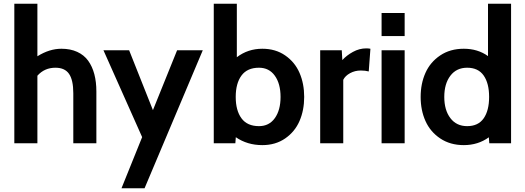

<svg xmlns="http://www.w3.org/2000/svg" viewBox="-20 -770 2824 1032"><path d="M310 -508Q358.5 -508 395 -491.2Q431.5 -474.5 453.8 -443.8Q476 -413 487 -371.5Q498 -330 498 -278V0H374V-269Q374 -339.5 351.2 -372.8Q328.5 -406 278 -406Q219 -406 181 -363V0H57V-750H181V-467.5Q245.5 -508 310 -508Z M757 242H633L744 -33L536 -500H674L802 -178L932 -500H1070Z M1390 -508Q1461 -508 1513 -472Q1565 -436 1590 -378.2Q1615 -320.5 1615 -249Q1615 -177.5 1590 -119.8Q1565 -62 1513 -26Q1461 10 1390 10Q1309 10 1247.5 -32.5L1245 0H1129V-750H1253V-462.5Q1312.5 -508 1390 -508ZM1372 -92Q1426.5 -92 1457.2 -135Q1488 -178 1488 -249Q1488 -320 1457.2 -363Q1426.5 -406 1372 -406Q1309 -406 1278 -364Q1247 -322 1247 -249Q1247 -176 1278 -134Q1309 -92 1372 -92Z M1825 0H1701V-500H1817L1820 -447Q1842.5 -472 1877 -491Q1911.5 -510 1949 -510Q1961 -510 1971 -508L1962 -386Q1943 -391 1919 -391Q1888 -391 1861.8 -376.8Q1835.5 -362.5 1825 -341Z M2155 -576H2031V-700H2155ZM2155 0H2031V-500H2155Z M2603 -468.5V-750H2727V0H2610L2607.5 -32Q2549.5 10 2473 10Q2399.5 10 2346 -26Q2292.5 -62 2266.8 -119.8Q2241 -177.5 2241 -249Q2241 -320.5 2266.8 -378.2Q2292.5 -436 2346 -472Q2399.5 -508 2473 -508Q2548 -508 2603 -468.5ZM2491 -92Q2550.5 -92 2579.8 -134Q2609 -176 2609 -249Q2609 -322 2579.8 -364Q2550.5 -406 2491 -406Q2433.5 -406 2400.8 -363Q2368 -320 2368 -249Q2368 -178 2400.8 -135Q2433.5 -92 2491 -92Z"/></svg>

Font: Cabin
Style: Bold
Weight: 700
Designer: Pablo Impallari
Foundry: Pablo Impallari. http://www.impallari.com Igino Marini. http://www.ikern.com
Version: Version 3.001;hotconv 1.0.109;makeotfexe 2.5.65596